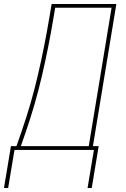

<svg xmlns="http://www.w3.org/2000/svg" viewBox="-41 -755 637 967"><path d="M400 192H421L456 -19H427L545 -735H219L207 -663Q183 -520 150 -377.5Q117 -235 68 -94L42 -19H14L11 0H432ZM64 -19 88 -88Q137 -230 170.5 -374Q204 -518 228 -663L237 -716H521L406 -19ZM0 192 32 0H11L-21 192Z"/></svg>

Font: Iosevka Sparkle Thin Oblique
Style: Regular
Weight: 100
Italic angle: -9°
Designer: Belleve Invis
Foundry: Belleve Invis
Version: Version 4.5.0; ttfautohint (v1.8.3)